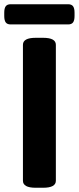

<svg xmlns="http://www.w3.org/2000/svg" viewBox="-44 -881 371 904"><path d="M64 -30V-670Q64 -703 124 -703H159Q219 -703 219 -670V-30Q219 3 159 3H124Q64 3 64 -30ZM-24 -806V-821Q-24 -842 -17 -851.5Q-10 -861 6 -861H277Q293 -861 300 -851.5Q307 -842 307 -821V-806Q307 -785 300 -775.5Q293 -766 277 -766H6Q-10 -766 -17 -775.5Q-24 -785 -24 -806Z"/></svg>

Font: Asap-Bold
Style: Bold
Weight: 700
Designer: Pablo Cosgaya
Foundry: Omnibus-Type
Version: Version 2.000; ttfautohint (v1.8)